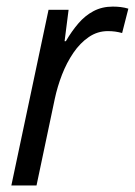

<svg xmlns="http://www.w3.org/2000/svg" viewBox="-20 -565 411 585"><path d="M14.6 0 127.9 -535.2H189L176.8 -439.5H180.7Q198.2 -469.7 218.8 -493.7Q239.3 -517.6 265.1 -531.2Q291 -544.9 323.7 -544.9Q335.9 -544.9 347.9 -543.5Q359.9 -542 371.1 -538.6L352.1 -464.4Q341.3 -467.3 330.8 -468.8Q320.3 -470.2 308.6 -470.2Q276.9 -470.2 250.5 -452.1Q224.1 -434.1 203.6 -404.1Q183.1 -374 168.9 -337.4Q154.8 -300.8 147 -264.2L91.3 0Z"/></svg>

Font: Open Sans SemiCondensed
Style: Italic
Weight: 400
Width: 4
Italic angle: -12°
Designer: Monotype Design Team
Foundry: Monotype Imaging Inc.
Version: Version 3.000